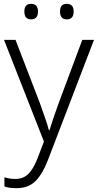

<svg xmlns="http://www.w3.org/2000/svg" viewBox="-20 -740 510 1001"><path d="M1 -532H61L188 -202Q204 -157 216 -122.5Q228 -88 235 -61H238Q253 -111 285 -200L409 -532H470L230 94Q203 165 166 203Q129 241 66 241Q47 241 31.5 239Q16 237 3 232V184Q15 188 29 190.5Q43 193 59 193Q101 193 127.5 167Q154 141 175 87L209 -2ZM107 -680Q107 -720 142 -720Q178 -720 178 -680Q178 -639 142 -639Q107 -639 107 -680ZM293 -680Q293 -720 328 -720Q364 -720 364 -680Q364 -639 328 -639Q293 -639 293 -680Z"/></svg>

Font: Noto Sans Arabic UI Lt
Style: Regular
Weight: 300
Designer: Monotype Design Team, Nadine Chahine and Nizar Qandah
Foundry: Monotype Imaging Inc.
Version: Version 2.010; ttfautohint (v1.8.4.7-5d5b)